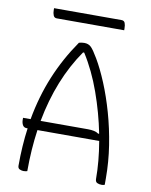

<svg xmlns="http://www.w3.org/2000/svg" viewBox="-94 -930 787 1001"><g transform="rotate(10 300.0 -429.0)"><path d="M120 0Q116 1 112 2Q108 3 100 3Q91 3 80.5 -1.5Q70 -6 70 -20Q70 -126 83 -220H78Q63 -220 56.5 -232Q50 -244 50 -260V-270H90Q112 -393 156.5 -500.5Q201 -608 269 -706Q284 -710 297 -710Q319 -710 333 -696.5Q347 -683 371 -642Q400 -593 428.5 -524.5Q457 -456 480 -375Q503 -294 516.5 -207.5Q530 -121 530 -34V0Q523 3 514 3Q500 3 490 -2Q480 -7 480 -23Q480 -114 462 -220H135Q120 -116 120 0ZM394 -270Q411 -270 425.5 -267Q440 -264 451 -256L455 -258Q434 -364 396.5 -469.5Q359 -575 305 -660H299Q242 -578 203 -480.5Q164 -383 143 -270ZM110 -861H467Q481 -861 485.5 -849.5Q490 -838 490 -821V-811H133Q120 -811 115 -823Q110 -835 110 -851Z"/></g></svg>

Font: Recursive Mn Csl St Lt
Style: Regular
Weight: 300
Monospace: yes
Version: Version 1.079;hotconv 1.0.112;makeotfexe 2.5.65598; ttfautoh